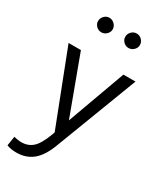

<svg xmlns="http://www.w3.org/2000/svg" viewBox="-255 -899 1052 1240"><g transform="rotate(30 271.5 -279.5)"><path d="M122 -752Q122 -774 138 -790.5Q154 -807 176 -807Q198 -807 214.5 -790.5Q231 -774 231 -752Q231 -731 214.5 -715Q198 -699 176 -699Q154 -699 138 -715Q122 -731 122 -752ZM325 -752Q325 -774 341 -790.5Q357 -807 379 -807Q402 -807 418 -790.5Q434 -774 434 -752Q434 -731 417.5 -715Q401 -699 379 -699Q357 -699 341 -715Q325 -731 325 -752ZM437 -534H527L295 74Q261 166 211 207Q161 248 89 248Q48 248 17 236L28 166Q58 174 83 174Q133 174 167 144Q201 114 231 34L239 11L28 -534H120L280 -102Z"/></g></svg>

Font: Martel Sans
Style: Regular
Weight: 400
Designer: Dan Reynolds and Mathieu Réguer
Foundry: Dan Reynolds and Mathieu Réguer
Version: Version 1.001;PS 001.001;hotconv 1.0.70;makeotf.lib2.5.58329